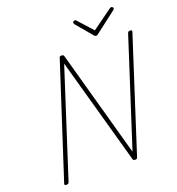

<svg xmlns="http://www.w3.org/2000/svg" viewBox="-210 -1422 1480 1604"><g transform="rotate(-20 529.5 -619.5)"><path d="M103 14Q83 14 88 -1L412 -1000Q414 -1008 418 -1011.5Q422 -1015 432 -1015Q441 -1015 445.5 -1013Q450 -1011 453 -1005L716 -57L1020 -1000Q1023 -1008 1027.5 -1011.5Q1032 -1015 1043 -1015Q1062 -1015 1058 -1000L736 -1Q734 7 729.5 10.5Q725 14 716 14Q707 14 702 11.5Q697 9 695 3L431 -944L127 -1Q124 7 119.5 10.5Q115 14 103 14ZM960 -1253Q967 -1253 972.5 -1248Q978 -1243 978 -1238Q978 -1234 976.5 -1231Q975 -1228 970 -1224L780 -1078Q773 -1074 769.5 -1072Q766 -1070 762 -1070Q758 -1070 755 -1072Q752 -1074 747 -1078L624 -1224Q623 -1227 621 -1230.5Q619 -1234 619 -1237Q619 -1245 625 -1249Q631 -1253 638 -1253Q642 -1253 645 -1251.5Q648 -1250 652 -1245L767 -1117L943 -1244Q952 -1250 954.5 -1251.5Q957 -1253 960 -1253Z"/></g></svg>

Font: Playwrite US Trad Thin
Style: Regular
Weight: 250
Designer: Veronika Burian, José Scaglione
Foundry: TypeTogether
Version: Version 1.003